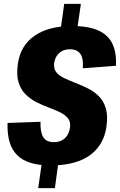

<svg xmlns="http://www.w3.org/2000/svg" viewBox="-20 -845 618 990"><path d="M200 -36H285L263 125H177ZM311 -825H397L373 -660H288ZM240 8Q122 8 68.5 -45Q15 -98 19 -211L189 -217Q187 -164 203 -138Q219 -112 257 -112Q293 -112 314.5 -132Q336 -152 341 -188Q345 -217 330.5 -235Q316 -253 289.5 -266Q263 -279 231.5 -290.5Q200 -302 168.5 -318Q137 -334 112 -358.5Q87 -383 75.5 -421Q64 -459 72 -515Q85 -610 158 -660.5Q231 -711 352 -711Q474 -711 528.5 -661.5Q583 -612 578 -506L407 -493Q411 -543 394.5 -567Q378 -591 340 -591Q307 -591 286 -572.5Q265 -554 259 -520Q256 -491 270 -473Q284 -455 310.5 -442.5Q337 -430 369 -417.5Q401 -405 432.5 -389.5Q464 -374 489 -349.5Q514 -325 525.5 -287Q537 -249 529 -193Q520 -128 483.5 -82.5Q447 -37 386 -14.5Q325 8 240 8Z"/></svg>

Font: Pathway Extreme Condensed ExtraBold
Style: Italic
Weight: 800
Width: 3
Italic angle: -8°
Version: Version 1.001;gftools[0.9.26]